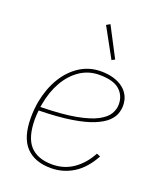

<svg xmlns="http://www.w3.org/2000/svg" viewBox="-141 -840 787 941"><g transform="rotate(20 252.5 -369.5)"><path d="M237 12Q152 12 106.5 -36.5Q61 -85 61 -187Q61 -210 63 -232Q65 -254 69 -275Q83 -346 116 -400.5Q149 -455 198 -486.5Q247 -518 308 -518Q344 -518 373 -509.5Q402 -501 423 -485Q444 -469 455 -446.5Q466 -424 466 -395Q466 -376 458.5 -354.5Q451 -333 429.5 -312.5Q408 -292 366 -274.5Q324 -257 255.5 -246Q187 -235 85 -233Q84 -226 83 -211.5Q82 -197 82 -189Q82 -93 121 -50Q160 -7 237 -7Q299 -7 347 -40.5Q395 -74 426 -132L445 -124Q407 -54 353.5 -21Q300 12 237 12ZM306 -499Q250 -499 205.5 -469Q161 -439 131.5 -387.5Q102 -336 90 -269L87 -252Q200 -254 270 -267Q340 -280 378 -300.5Q416 -321 430 -345.5Q444 -370 444 -395Q444 -441 411.5 -470Q379 -499 306 -499ZM336 -587 252 -740 271 -751 352 -596Z"/></g></svg>

Font: IBM Plex Sans Thin
Style: Italic
Weight: 250
Italic angle: -11.31°
Designer: Mike Abbink, Paul van der Laan, Pieter van Rosmalen
Foundry: Bold Monday
Version: Version 3.201